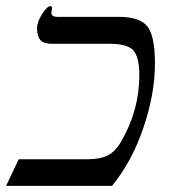

<svg xmlns="http://www.w3.org/2000/svg" viewBox="-51 -607 559 627"><path d="M-31 0 10 -87H235Q276 -87 300 -99Q325 -111 344 -144Q404 -246 404 -362Q404 -421 384 -443Q364 -464 307 -464H120Q92 -464 81 -476Q70 -489 70 -514Q70 -536 87 -562Q103 -587 114 -587Q119 -587 119 -578Q117 -570 117 -565Q117 -552 136 -552H337Q405 -552 430 -521Q455 -490 455 -400Q455 -300 417 -189Q380 -80 315 0Z"/></svg>

Font: Libra Serif Modern
Style: Italic
Weight: 400
Italic angle: -12°
Designer: Stefan Peev, Context Ltd
Foundry: Stefan Peev, Context Ltd
Version: Version 1.000